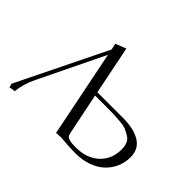

<svg xmlns="http://www.w3.org/2000/svg" viewBox="-140 -980 1255 1255"><g transform="rotate(45 487.5 -352.0)"><path d="M40 -19 344.2 -639.2 335 -683.1 408.2 -711.9 476.1 -376H713.9Q814.9 -376 872.6 -339.8Q930.2 -303.7 930.2 -230Q930.2 -180.2 911.1 -136.7Q892.1 -93.3 857.7 -61.3Q823.2 -29.3 771.5 -10.7Q719.7 7.8 657.2 7.8Q591.3 7.8 518.1 0L473.1 2.9L352.1 -598.1L132.8 -146Q95.2 -69.3 89.8 1Q71.8 2.4 46.9 7.8ZM481 -350.1 539.1 -65.9Q543 -46.9 549.3 -38.6Q555.7 -30.3 574 -25.6Q592.3 -21 629.9 -21Q732.4 -21 792.7 -77.4Q853 -133.8 853 -224.1Q853 -254.9 843.5 -277.1Q834 -299.3 812 -312.7Q790 -326.2 770 -334.2Q750 -342.3 712.4 -345.5Q674.8 -348.6 652.1 -349.4Q629.4 -350.1 585 -350.1Z"/></g></svg>

Font: Dihjauti S
Style: Italic
Weight: 400
Italic angle: -9°
Designer: T. Christopher White
Version: Version 3.0.0